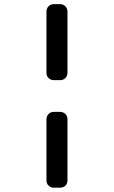

<svg xmlns="http://www.w3.org/2000/svg" viewBox="-20 -750 540 910"><path d="M235.4 139.6Q220.7 139.6 210.4 129.9Q200.2 120.1 200.2 105.5V-184.6Q200.2 -199.2 210 -209.5Q219.7 -219.7 235.4 -219.7H264.6Q279.3 -219.7 289.6 -210Q299.8 -200.2 299.8 -184.6V105.5Q299.8 120.1 290 129.9Q280.3 139.6 264.6 139.6ZM235.4 -370.1Q220.7 -370.1 210.4 -379.9Q200.2 -389.6 200.2 -405.3V-695.3Q200.2 -710 210 -720.2Q219.7 -730.5 235.4 -730.5H264.6Q279.3 -730.5 289.6 -720.2Q299.8 -710 299.8 -695.3V-405.3Q299.8 -390.6 290 -380.4Q280.3 -370.1 264.6 -370.1Z"/></svg>

Font: Rounded-L Mgen+ 1m medium
Style: Regular
Weight: 500
Designer: [Source Han Sans]
Ryoko NISHIZUKA  (kana & ideographs); Paul D. Hunt (Latin, Greek & Cyrillic); Wenlong ZHANG  (bopomofo
Version: Version 1.059.20150602